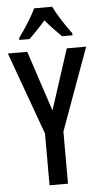

<svg xmlns="http://www.w3.org/2000/svg" viewBox="-62 -978 540 1016"><g transform="rotate(-5 208.0 -470.0)"><path d="M255 -940H159C141 -899 101 -837 67 -791V-780H121C144 -802 177 -836 208 -872C237 -837 268 -805 294 -780H349V-791C314 -837 277 -896 255 -940ZM209 -393 103 -714H0L159 -275V0H257V-277L416 -714H313Z"/></g></svg>

Font: Noto Sans Gurmukhi UI ExtraCondensed Medium
Style: Regular
Weight: 500
Width: 2
Designer: Jelle Bosma - Monotype Design Team
Foundry: Monotype Imaging Inc.
Version: Version 2.004